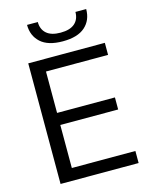

<svg xmlns="http://www.w3.org/2000/svg" viewBox="-138 -1050 893 1138"><g transform="rotate(-15 308.0 -481.0)"><path d="M89 -740H559V-666H178V-412H533V-338H178V-74H568V0H89ZM141 -962H207Q207 -917 236 -891.5Q265 -866 322 -866Q380 -866 409 -891.5Q438 -917 438 -962H504Q504 -894 458.5 -853.5Q413 -813 322 -813Q231 -813 186 -854Q141 -895 141 -962Z"/></g></svg>

Font: EncodeSans
Style: Regular
Weight: 400
Designer: Pablo Impallari, Andres Torresi
Foundry: Pablo Impallari, Andres Torresi
Version: Version 1.000; ttfautohint (v1.4.1)